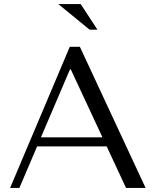

<svg xmlns="http://www.w3.org/2000/svg" viewBox="-20 -932 772 952"><path d="M509 -206H164L76 0H30L326 -700H376L702 0H605ZM488 -251 331 -588H327L183 -251ZM380 -912 463 -785H424L269 -912Z"/></svg>

Font: Tenor Sans
Style: Regular
Weight: 400
Designer: Denis Masharov
Foundry: Denis Masharov
Version: Version 1.1